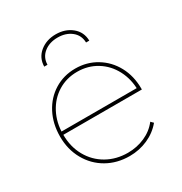

<svg xmlns="http://www.w3.org/2000/svg" viewBox="-169 -846 924 974"><g transform="rotate(-30 293.5 -358.5)"><path d="M54 -259Q54 -334 85 -393.5Q116 -453 170.5 -486.5Q225 -520 293 -520Q360 -520 415 -487Q470 -454 501.5 -396Q533 -338 533 -264Q533 -262 533 -259H65V-278H522L514 -263Q514 -330 485.5 -384.5Q457 -439 406.5 -470Q356 -501 293 -501Q230 -501 180 -470Q130 -439 101.5 -384.5Q73 -330 73 -263V-259Q73 -189 104 -133.5Q135 -78 189.5 -47Q244 -16 312 -16Q365 -16 411.5 -36.5Q458 -57 488 -96L502 -82Q468 -41 418 -19Q368 3 312 3Q238 3 179.5 -30.5Q121 -64 87.5 -124Q54 -184 54 -259ZM294 -720Q349 -720 387 -689Q425 -658 426 -607H407Q406 -650 374 -675.5Q342 -701 294 -701Q246 -701 214 -675.5Q182 -650 181 -607H162Q163 -658 201 -689Q239 -720 294 -720Z"/></g></svg>

Font: iiserrat Thin
Style: Regular
Weight: 100
Designer: Akira Ohta
Foundry: Akira Ohta
Version: Version 1.200;Glyphs 3.3.1 (3343)